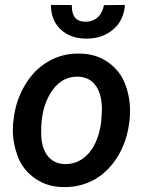

<svg xmlns="http://www.w3.org/2000/svg" viewBox="-20 -758 597 788"><path d="M406.7 -736.8C398.9 -697.3 374.5 -668.9 331.1 -668.9C293.5 -668.9 274.9 -689.9 274.9 -731.9C274.9 -733.9 274.9 -735.4 274.9 -737.3L189 -737.8C189 -696.3 202.1 -663.1 228 -638.2C253.9 -613.3 288.1 -600.1 331.1 -599.6C333 -599.6 335.4 -599.6 337.4 -599.6C378.4 -599.6 414.1 -611.8 443.4 -636.2C473.1 -660.6 489.3 -694.3 492.7 -737.8ZM34.2 -255.9C33.2 -245.1 32.7 -234.9 32.7 -224.6C32.7 -188 39.6 -151.4 53.2 -115.2C66.9 -79.1 90.3 -49.3 123 -26.4C155.8 -2.9 194.3 9.3 239.3 9.8C241.7 9.8 244.1 9.8 247.1 9.8C292 9.8 333.5 -1.5 371.6 -23.4C409.7 -45.9 441.4 -78.6 466.8 -121.6C491.7 -164.6 506.8 -213.9 512.2 -270C513.2 -281.7 513.7 -293 513.7 -303.7C513.7 -340.3 507.3 -377 493.7 -412.6C480.5 -448.7 457 -478.5 424.3 -502C391.6 -525.4 352.5 -537.6 307.1 -538.1C304.7 -538.1 302.2 -538.1 299.8 -538.1C254.9 -538.1 213.9 -526.9 175.8 -504.4C137.7 -481.9 106.4 -449.7 81.5 -407.2C56.6 -364.7 41 -317.9 35.6 -266.1ZM149.4 -199.2C148.9 -205.1 148.9 -211.4 148.9 -218.3C148.9 -231.9 149.4 -248 151.4 -266.1C155.8 -305.7 167 -340.3 184.1 -370.6C211.9 -418.9 250 -443.4 297.4 -443.4C298.8 -443.4 299.8 -443.4 301.3 -443.4C364.3 -440.9 398.4 -391.1 398.4 -307.6L395.5 -259.8C388.7 -205.1 372.1 -162.1 345.7 -130.9C319.3 -100.1 286.6 -84.5 248.5 -84.5C247.6 -84.5 246.1 -84.5 245.1 -84.5C186.5 -86.4 152.8 -130.9 149.4 -199.2Z"/></svg>

Font: Roboto Medium
Style: Italic
Weight: 500
Italic angle: -12°
Designer: Google
Version: Version 2.137; 2017